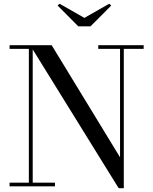

<svg xmlns="http://www.w3.org/2000/svg" viewBox="-20 -990 813 1020"><path d="M428.2 -895 560.5 -970.2 570.8 -960.4 460.9 -850.1H396L286.1 -960.4L296.4 -970.2ZM30.8 -19.5H133.3V-730.5H30.8V-750H254.4L617.7 -154.3V-730.5H502V-750H743.2V-730.5H637.7V9.8H610.4L153.8 -727.5V-19.5H272V0H30.8Z"/></svg>

Font: Bodoni* 11pt
Style: Regular
Weight: 400
Version: Version 2.3